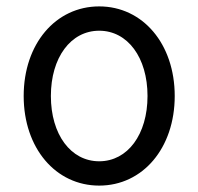

<svg xmlns="http://www.w3.org/2000/svg" viewBox="-20 -570 620 600"><path d="M290 10C426 10 526 -107 526 -270C526 -433 426 -550 290 -550C154 -550 54 -433 54 -270C54 -107 154 10 290 10ZM290 -66C201 -66 139 -150 139 -270C139 -390 201 -474 290 -474C379 -474 441 -390 441 -270C441 -150 379 -66 290 -66Z"/></svg>

Font: CommitMono-dimboump
Style: Regular
Weight: 400
Monospace: yes
Designer: Eigil Nikolajsen
Foundry: Eigil Nikolajsen
Version: Version 1.143